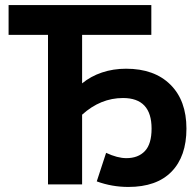

<svg xmlns="http://www.w3.org/2000/svg" viewBox="-20 -730 775 760"><path d="M170 -592H14V-710H579V-592H305V-400Q339 -428 383.5 -443Q428 -458 479 -458Q591 -458 654.5 -395Q718 -332 718 -221Q718 -111 659 -50.5Q600 10 488 10Q423 10 363 -12L400 -125Q445 -104 480 -104Q527 -104 553.5 -132Q580 -160 580 -221Q580 -342 467 -342Q378 -342 305 -276V0H170Z"/></svg>

Font: Oxford Sans
Style: Bold
Weight: 700
Designer: Matt McInerney, Pablo Impallari, Rodrigo Fuenzalida
Foundry: Matt McInerney, Pablo Impallari, Rodrigo Fuenzalida
Version: Version 3.000g; ttfautohint (v1.5) -l 8 -r 28 -G 28 -x 14 -D